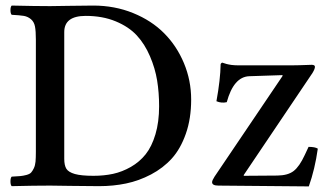

<svg xmlns="http://www.w3.org/2000/svg" viewBox="-20 -667 1185 690"><path d="M210.9 -551.8V-96.2Q210.9 -72.8 218.5 -60.5Q226.1 -48.3 249 -41.7Q272 -35.2 315.9 -35.2Q353.5 -35.2 386.2 -42.2Q418.9 -49.3 450.2 -67.1Q481.4 -85 503.4 -112.5Q525.4 -140.1 538.6 -184.3Q551.8 -228.5 551.8 -285.2Q551.8 -334 544.7 -377.7Q537.6 -421.4 519 -464.8Q500.5 -508.3 471.7 -539.6Q442.9 -570.8 395.8 -590.3Q348.6 -609.9 288.1 -609.9Q210.9 -609.9 210.9 -551.8ZM160.2 0Q104 0 22 2Q17.6 -2.4 17.6 -15.1Q17.6 -27.8 22 -32.2Q42.5 -33.2 53 -34.2Q63.5 -35.2 75.2 -38.3Q86.9 -41.5 91.8 -46.9Q96.7 -52.2 101.6 -62.3Q106.4 -72.3 107.7 -86.2Q108.9 -100.1 108.9 -121.1V-524.9Q108.9 -555.2 105.7 -571.8Q102.5 -588.4 91.3 -597.9Q80.1 -607.4 65.7 -609.9Q51.3 -612.3 22 -613.8Q17.6 -618.2 17.6 -630.4Q17.6 -642.6 22 -647Q107.9 -645 160.2 -645Q176.3 -645 227.8 -646Q279.3 -647 314.9 -647Q392.1 -647 458.3 -620.1Q524.4 -593.3 569.8 -547.6Q615.2 -502 641.1 -439.9Q667 -377.9 667 -309.1Q667 -240.7 647.9 -186.5Q628.9 -132.3 597.7 -97.7Q566.4 -63 522.7 -40Q479 -17.1 433.1 -7.6Q387.2 2 335.9 2Q289.6 2 231.7 1Q173.8 0 160.2 0ZM778.8 -441.9Q780.3 -441.4 786.4 -439.5Q792.5 -437.5 794.4 -437Q796.4 -436.5 802 -435.3Q807.6 -434.1 812 -433.6Q816.4 -433.1 823.2 -432.6Q830.1 -432.1 837.9 -432.1H1023.9Q1036.6 -432.1 1054.4 -432.6Q1072.3 -433.1 1085.4 -433.6Q1098.6 -434.1 1100.1 -434.1Q1111.8 -434.1 1111.8 -426.8Q1111.8 -419.4 1103 -404.8L856 -38.1V-35.2L977.1 -36.1Q1015.1 -36.6 1035.6 -52.7Q1056.2 -68.8 1075.2 -109.9L1088.9 -139.2Q1112.3 -139.2 1122.1 -132.8Q1111.8 -59.1 1089.8 2.9L765.1 0Q742.2 0 742.2 -12.2Q742.2 -18.6 751 -32.2L996.1 -395L994.1 -397L876 -393.1Q819.8 -391.1 794.9 -299.8Q775.9 -295.4 757.8 -303.2Q772 -380.9 772.9 -436Q772.9 -437.5 775.1 -439.7Q777.3 -441.9 778.8 -441.9Z"/></svg>

Font: Common Serif Medium
Style: Regular
Weight: 500
Designer: Philipp H. Poll, Khaled Hosny
Foundry: Stefan Peev, Context Ltd.
Version: Version 1.026